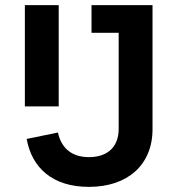

<svg xmlns="http://www.w3.org/2000/svg" viewBox="-20 -718 693 749"><path d="M327 11C478 11 575 -75 575 -214V-698H337V-590H443V-216C443 -137 391 -105 327 -105C259 -105 219 -141 206 -201L84 -176C104 -65 183 11 327 11ZM77 -303H209V-698H77Z"/></svg>

Font: IBM Plex Thai Looped SemiBold
Style: Regular
Weight: 600
Designer: Mike Abbink, Paul van der Laan, Pieter van Rosmalen, Ben Mitchell, Mark Frömberg
Foundry: Bold Monday
Version: Version 1.0